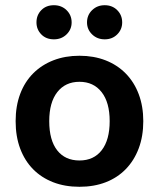

<svg xmlns="http://www.w3.org/2000/svg" viewBox="-20 -702 610 737"><path d="M530 -237Q530 -179 512.5 -132.5Q495 -86 463 -53Q431 -20 386 -2.5Q341 15 285 15Q229 15 184 -2.5Q139 -20 107 -52.5Q75 -85 57.5 -131.5Q40 -178 40 -237Q40 -295 57.5 -341.5Q75 -388 107.5 -420.5Q140 -453 185 -470.5Q230 -488 285 -488Q340 -488 385 -470.5Q430 -453 462.5 -420Q495 -387 512.5 -340.5Q530 -294 530 -237ZM285 -388Q231 -388 200 -348.5Q169 -309 169 -237Q169 -164 199.5 -125Q230 -86 285 -86Q340 -86 370.5 -125.5Q401 -165 401 -237Q401 -309 370 -348.5Q339 -388 285 -388ZM255 -616Q255 -589 235.5 -570Q216 -551 187 -551Q157 -551 138.5 -570Q120 -589 120 -616Q120 -644 138.5 -663Q157 -682 187 -682Q216 -682 235.5 -663Q255 -644 255 -616ZM449 -616Q449 -589 430 -570Q411 -551 382 -551Q353 -551 333.5 -570Q314 -589 314 -616Q314 -644 333.5 -663Q353 -682 382 -682Q411 -682 430 -663Q449 -644 449 -616Z"/></svg>

Font: Baloo 2 SemiBold
Style: Regular
Weight: 600
Designer: Sarang Kulkarni and Ek Type
Foundry: Ek Type
Version: Version 1.640;hotconv 1.0.111;makeotfexe 2.5.65597; ttfautoh